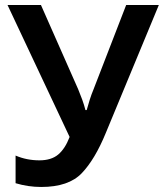

<svg xmlns="http://www.w3.org/2000/svg" viewBox="-20 -734 652 764"><path d="M612 -714H482L352 -378Q344 -359 337 -337Q330 -315 325 -296H320Q315 -316 307 -338Q299 -360 291 -379L143 -714H10L257 -189Q239 -142 211.5 -119Q184 -96 137 -96Q86 -96 42 -115V-5Q92 10 144 10Q253 10 305.5 -45Q358 -100 401 -205Z"/></svg>

Font: Noto Sans Display Medium
Style: Regular
Weight: 500
Designer: Monotype Design Team
Foundry: Monotype Imaging Inc.
Version: Version 1.900